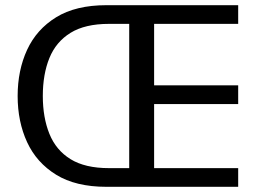

<svg xmlns="http://www.w3.org/2000/svg" viewBox="-20 -720 1002 740"><path d="M478 -628H400Q308 -628 252 -593.5Q196 -559 170.5 -496.5Q145 -434 145 -350Q145 -267 170.5 -204Q196 -141 252 -106.5Q308 -72 400 -72H478ZM390 0Q272 0 196.5 -46.5Q121 -93 84.5 -172Q48 -251 48 -350Q48 -449 84.5 -528Q121 -607 196.5 -653.5Q272 -700 390 -700H898V-628H574V-391H898V-319H574V-72H898V0Z"/></svg>

Font: Hedvig Letters Sans
Style: Regular
Weight: 400
Designer: Alexander Örn & Tor Weibull
Foundry: Kanon Foundry
Version: Version 1.000; ttfautohint (v1.8.4.7-5d5b)